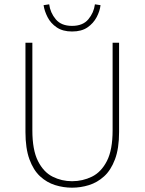

<svg xmlns="http://www.w3.org/2000/svg" viewBox="-20 -858 670 890"><path d="M314 12Q274 12 235.5 0Q197 -12 166 -40.5Q135 -69 116.5 -119.5Q98 -170 98 -246V-660H130V-254Q130 -163 156 -111.5Q182 -60 224 -39Q266 -18 314 -18Q363 -18 406 -39Q449 -60 475.5 -111.5Q502 -163 502 -254V-660H532V-246Q532 -170 513 -119.5Q494 -69 462.5 -40.5Q431 -12 392.5 0Q354 12 314 12ZM314 -712Q271 -712 243 -731Q215 -750 200.5 -778.5Q186 -807 182 -834L208 -838Q213 -799 238.5 -768.5Q264 -738 314 -738Q364 -738 389.5 -768.5Q415 -799 420 -838L446 -834Q443 -807 428 -778.5Q413 -750 385.5 -731Q358 -712 314 -712Z"/></svg>

Font: Mada ExtraLight
Style: Regular
Weight: 250
Designer: Khaled Hosny
Version: Version 1.5